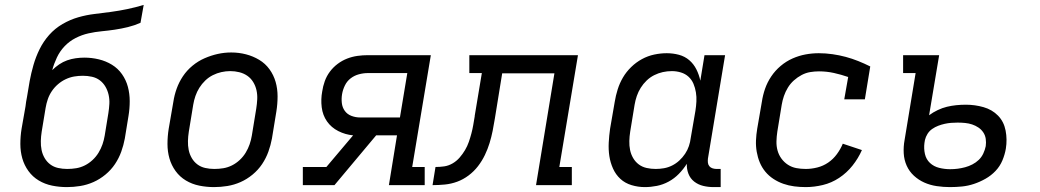

<svg xmlns="http://www.w3.org/2000/svg" viewBox="-20 -755 4240 783"><path d="M253 8Q222 8 192.5 2Q163 -4 138 -19Q113 -34 96 -57.5Q79 -81 71 -109Q63 -137 63 -168Q63 -199 68 -230L84 -321Q85 -331 86.5 -340Q88 -349 90 -359Q95 -392 101 -424.5Q107 -457 116.5 -490Q126 -523 141.5 -554.5Q157 -586 180.5 -612.5Q204 -639 235 -657Q266 -675 299 -684.5Q332 -694 365.5 -698Q399 -702 432.5 -706.5Q466 -711 499.5 -718Q533 -725 566 -735L553 -662Q528 -651 501.5 -644.5Q475 -638 448 -634Q421 -630 394.5 -627.5Q368 -625 341 -619Q314 -613 288.5 -600Q263 -587 243.5 -566.5Q224 -546 212 -520.5Q200 -495 193 -469Q206 -482 221.5 -492.5Q237 -503 254 -509Q271 -515 289 -517.5Q307 -520 324 -520Q354 -520 383 -513Q412 -506 436.5 -491Q461 -476 477.5 -452.5Q494 -429 501.5 -401Q509 -373 509 -342.5Q509 -312 504 -282L489 -190Q484 -163 474.5 -136.5Q465 -110 449 -86Q433 -62 410 -43Q387 -24 361 -12.5Q335 -1 307.5 3.5Q280 8 253 8ZM254 -66Q273 -66 291 -69Q309 -72 326 -80.5Q343 -89 357.5 -102.5Q372 -116 382 -132.5Q392 -149 398 -166.5Q404 -184 407 -202L422 -294Q425 -313 426 -331.5Q427 -350 423 -368Q419 -386 410 -401.5Q401 -417 387 -427.5Q373 -438 355 -442Q337 -446 318 -446Q300 -446 282.5 -443Q265 -440 248 -432Q231 -424 216.5 -411.5Q202 -399 191.5 -383.5Q181 -368 175 -350.5Q169 -333 166 -315L150 -218Q147 -199 146.5 -180Q146 -161 149.5 -143.5Q153 -126 162 -110.5Q171 -95 185 -84.5Q199 -74 217 -70Q235 -66 254 -66Z M853 8Q822 8 792.5 2Q763 -4 738 -19Q713 -34 696 -57.5Q679 -81 671 -109Q663 -137 663 -168Q663 -199 668 -230L687 -340Q691 -367 700.5 -393.5Q710 -420 726 -444Q742 -468 765 -487Q788 -506 814.5 -517.5Q841 -529 868 -535Q895 -541 923 -541Q954 -541 983 -533.5Q1012 -526 1037 -511Q1062 -496 1079 -472.5Q1096 -449 1104 -421Q1112 -393 1112 -362Q1112 -331 1107 -300L1089 -190Q1084 -163 1074.5 -136.5Q1065 -110 1049 -86Q1033 -62 1010 -43Q987 -24 961 -12.5Q935 -1 907.5 3.5Q880 8 853 8ZM854 -66Q873 -66 891 -69Q909 -72 926 -80.5Q943 -89 957.5 -102.5Q972 -116 982 -132.5Q992 -149 998 -166.5Q1004 -184 1007 -202L1025 -312Q1028 -331 1029 -350Q1030 -369 1026 -387Q1022 -405 1012.5 -420.5Q1003 -436 988.5 -446Q974 -456 956 -460.5Q938 -465 919 -465Q901 -465 883 -461Q865 -457 848 -448.5Q831 -440 817 -426.5Q803 -413 793 -397Q783 -381 777 -363.5Q771 -346 768 -328L750 -218Q747 -199 746.5 -180Q746 -161 749.5 -143.5Q753 -126 762 -110.5Q771 -95 785 -84.5Q799 -74 817 -70Q835 -66 854 -66Z M1215 0V-74H1311L1420 -203Q1388 -206 1359.5 -220.5Q1331 -235 1313.5 -260Q1296 -285 1292 -317.5Q1288 -350 1294 -382Q1297 -403 1304.5 -424Q1312 -445 1325.5 -463Q1339 -481 1357 -494.5Q1375 -508 1395.5 -516Q1416 -524 1437.5 -527Q1459 -530 1480 -530H1737L1661 -74H1712V0H1566L1599 -203H1514L1344 0ZM1611 -276 1641 -457H1480Q1462 -457 1443.5 -452Q1425 -447 1410 -435.5Q1395 -424 1386.5 -406.5Q1378 -389 1375 -371Q1372 -353 1374 -335Q1376 -317 1386 -303Q1396 -289 1413 -282.5Q1430 -276 1448 -276Z M1744 0 1756 -74Q1774 -74 1791.5 -76.5Q1809 -79 1825.5 -88.5Q1842 -98 1854.5 -112.5Q1867 -127 1876.5 -143Q1886 -159 1892 -176.5Q1898 -194 1902.5 -211Q1907 -228 1910 -245.5Q1913 -263 1916 -281V-283Q1916 -283 1916 -283Q1916 -283 1916 -283L1945 -457H1894V-530H2337L2261 -74H2312V0H2166L2241 -456H2028L1998 -271Q1994 -246 1989 -221Q1984 -196 1976.5 -171.5Q1969 -147 1957.5 -123Q1946 -99 1929.5 -77.5Q1913 -56 1891 -39.5Q1869 -23 1844.5 -14Q1820 -5 1794.5 -2.5Q1769 0 1744 0Z M2610 8Q2610 8 2610 8Q2610 8 2610 8Q2582 8 2555.5 0Q2529 -8 2510 -25.5Q2491 -43 2480 -67.5Q2469 -92 2465 -118.5Q2461 -145 2462.5 -173.5Q2464 -202 2468 -230L2487 -340Q2491 -365 2499 -390.5Q2507 -416 2520.5 -439Q2534 -462 2554 -481.5Q2574 -501 2598 -514Q2622 -527 2648 -532.5Q2674 -538 2699 -538Q2725 -538 2749 -531.5Q2773 -525 2791 -509.5Q2809 -494 2820 -472Q2831 -450 2836 -426L2853 -530H2937L2867 -108Q2866 -99 2867 -91Q2868 -83 2873 -77Q2878 -71 2886 -68.5Q2894 -66 2902 -66H2919V8H2890Q2868 8 2847.5 3Q2827 -2 2811 -14.5Q2795 -27 2787.5 -46.5Q2780 -66 2781 -87Q2767 -65 2748.5 -46Q2730 -27 2707 -14.5Q2684 -2 2659 3Q2634 8 2610 8ZM2654 -66Q2671 -66 2688 -69Q2705 -72 2721 -80Q2737 -88 2750.5 -100.5Q2764 -113 2774 -128Q2784 -143 2789.5 -159.5Q2795 -176 2797 -193L2816 -303Q2819 -322 2820 -341Q2821 -360 2818 -378.5Q2815 -397 2808 -413.5Q2801 -430 2788 -442Q2775 -454 2757 -459.5Q2739 -465 2720 -465Q2701 -465 2683 -461Q2665 -457 2648 -448.5Q2631 -440 2617 -426.5Q2603 -413 2593 -397Q2583 -381 2577 -363.5Q2571 -346 2568 -328L2550 -218Q2547 -199 2546.5 -180Q2546 -161 2549.5 -143.5Q2553 -126 2562 -110.5Q2571 -95 2585 -84.5Q2599 -74 2617 -70Q2635 -66 2654 -66Z M3266 8Q3242 8 3219 5Q3196 2 3174.5 -5.5Q3153 -13 3134 -25.5Q3115 -38 3101 -55Q3087 -72 3078.5 -92.5Q3070 -113 3066 -136Q3062 -159 3063 -182.5Q3064 -206 3068 -230L3087 -340Q3091 -367 3100 -393Q3109 -419 3125 -443Q3141 -467 3163.5 -486Q3186 -505 3212 -516.5Q3238 -528 3265 -533Q3292 -538 3319 -538Q3347 -538 3375 -534Q3403 -530 3429 -523Q3455 -516 3480 -506Q3505 -496 3529 -484L3507 -350H3423L3439 -441Q3410 -451 3380.5 -457.5Q3351 -464 3320 -464Q3302 -464 3284 -461Q3266 -458 3249 -449Q3232 -440 3217.5 -427Q3203 -414 3193 -397.5Q3183 -381 3177 -363.5Q3171 -346 3168 -328L3150 -218Q3147 -198 3146.5 -178.5Q3146 -159 3151 -141Q3156 -123 3167 -108Q3178 -93 3193.5 -83Q3209 -73 3227.5 -69.5Q3246 -66 3266 -66Q3289 -66 3313 -72Q3337 -78 3357.5 -92Q3378 -106 3393 -126.5Q3408 -147 3417 -169L3495 -143Q3480 -109 3456.5 -79.5Q3433 -50 3402 -29.5Q3371 -9 3335.5 -0.5Q3300 8 3266 8Z M3854 8Q3827 8 3800 4Q3773 0 3749.5 -10.5Q3726 -21 3707 -38.5Q3688 -56 3677.5 -79.5Q3667 -103 3665.5 -130Q3664 -157 3669 -184L3714 -457H3663V-530H3810L3769 -285Q3785 -297 3804 -306Q3823 -315 3841.5 -319.5Q3860 -324 3879.5 -326Q3899 -328 3919 -328Q3956 -328 3991 -318Q4026 -308 4050 -283.5Q4074 -259 4081 -222.5Q4088 -186 4082 -149Q4078 -125 4068 -101Q4058 -77 4040 -58Q4022 -39 3999 -26Q3976 -13 3952 -5Q3928 3 3903.5 5.5Q3879 8 3854 8ZM3855 -65Q3871 -65 3886 -67Q3901 -69 3916 -73Q3931 -77 3945.5 -84.5Q3960 -92 3971.5 -103Q3983 -114 3990 -129Q3997 -144 4000 -159Q4002 -174 4000 -188.5Q3998 -203 3990 -215Q3982 -227 3970 -235Q3958 -243 3944.5 -247.5Q3931 -252 3916 -253.5Q3901 -255 3885 -255Q3872 -255 3859 -254Q3846 -253 3832.5 -250Q3819 -247 3806 -242Q3793 -237 3781.5 -229Q3770 -221 3762.5 -209Q3755 -197 3752 -184L3750 -172Q3747 -149 3752 -127Q3757 -105 3772.5 -90.5Q3788 -76 3810 -70.5Q3832 -65 3855 -65Z"/></svg>

Font: Iosevka Curly Slab Extended
Style: Italic
Weight: 400
Width: 7
Italic angle: -9°
Monospace: yes
Designer: Belleve Invis
Foundry: Belleve Invis
Version: Version 11.1.0; ttfautohint (v1.8.3)